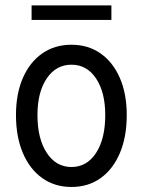

<svg xmlns="http://www.w3.org/2000/svg" viewBox="-20 -706 545 733"><path d="M252.9 7.8Q188.5 7.8 140.9 -26.4Q93.3 -60.5 67.1 -122.3Q41 -184.1 41 -266.6Q41 -347.7 67.1 -408Q93.3 -468.3 140.9 -501.7Q188.5 -535.2 252.9 -535.2Q316.9 -535.2 364.3 -501.7Q411.6 -468.3 437.7 -408Q463.9 -347.7 463.9 -266.6Q463.9 -183.6 437.7 -121.8Q411.6 -60.1 364.3 -26.1Q316.9 7.8 252.9 7.8ZM252.9 -68.4Q311.5 -68.4 346.7 -122.1Q381.8 -175.8 381.8 -266.6Q381.8 -354 346.7 -406.5Q311.5 -459 252.9 -459Q193.8 -459 158.4 -406.5Q123 -354 123 -266.6Q123 -176.8 158.4 -122.6Q193.8 -68.4 252.9 -68.4ZM100.6 -629.9V-685.5H405.3V-629.9Z"/></svg>

Font: Reddit Sans Condensed
Style: Regular
Weight: 400
Designer: Stephen Hutchings
Foundry: Reddit
Version: Version 1.014